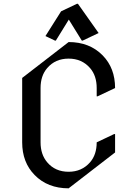

<svg xmlns="http://www.w3.org/2000/svg" viewBox="-20 -980 728 1019"><path d="M344.2 19.5Q232.9 19.5 163.6 -51.3Q97.7 -118.7 97.7 -224.6V-566.4L344.2 -756.8Q455.6 -756.8 524.9 -686Q590.8 -618.7 590.8 -512.7L498 -468.8H493.2V-512.7Q493.2 -578.1 458 -618.7Q414.6 -668.9 344.2 -668.9Q273.4 -668.9 230.5 -618.7Q195.3 -578.1 195.3 -512.7V-224.6Q195.3 -160.2 230.5 -118.7Q272.9 -68.4 344.2 -68.4Q414.1 -68.4 458 -118.7Q493.2 -159.2 493.2 -224.6L585.9 -268.6H590.8V-170.9ZM393.6 -960 503.4 -804.7 418.9 -764.6H414.1L345.2 -876L276.4 -764.6H271.5L221.2 -788.6L304.2 -919.9L388.7 -960Z"/></svg>

Font: Nova Cut
Style: Book
Weight: 400
Version: Version 2.000